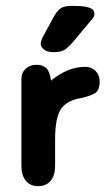

<svg xmlns="http://www.w3.org/2000/svg" viewBox="-20 -625 367 655"><path d="M154 -350Q150 -381 138 -392.5Q126 -404 105 -404Q82 -404 67.5 -390.5Q53 -377 53 -355V-60Q53 -27 68 -8.5Q83 10 110 10Q138 10 153 -8.5Q168 -27 168 -60V-150Q168 -223 188 -253Q208 -283 259 -291Q286 -297 303 -306.5Q320 -316 320 -347Q320 -369 306 -383Q292 -397 271 -397Q211 -397 154 -350ZM302 -577Q302 -586 296.5 -592Q291 -598 274.5 -601.5Q258 -605 226 -605Q200 -605 187.5 -597Q175 -589 162 -565L125 -497Q119 -484 119 -475Q119 -465 130 -456Q141 -447 162 -447Q186 -447 198.5 -454Q211 -461 230 -483L291 -556Q302 -567 302 -577Z"/></svg>

Font: Beiruti
Style: Bold
Weight: 700
Designer: Arlette Boutros
Foundry: Boutros
Version: Version 1.41